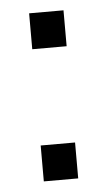

<svg xmlns="http://www.w3.org/2000/svg" viewBox="-40 -459 273 489"><g transform="rotate(-5 96.5 -215.0)"><path d="M52.7 -91.8H140.6V0H52.7ZM52.7 -429.7H140.6V-337.9H52.7Z"/></g></svg>

Font: DINish
Style: Regular
Weight: 400
Designer: Bert Driehuis
Foundry: Playbeing
Version: Version 3.008; git-95204e4c-release